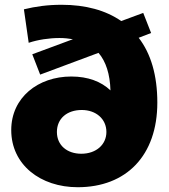

<svg xmlns="http://www.w3.org/2000/svg" viewBox="-20 -769 705 803"><path d="M320 -126C261 -126 218 -161 218 -217C218 -273 260 -309 322 -309C381 -309 425 -272 425 -217C425 -165 383 -126 320 -126ZM579 -715 487 -681C422 -726 338 -749 238 -749C179 -749 129 -742 80 -730L100 -590C139 -603 186 -610 229 -610C249 -610 267 -608 285 -605L115 -542L148 -457L392 -548C423 -512 440 -459 442 -391C403 -428 348 -449 278 -449C139 -449 27 -361 27 -225C27 -80 149 14 305 14C508 14 638 -118 638 -340C638 -454 611 -545 560 -611L612 -631Z"/></svg>

Font: Montserrat-Alt1 ExtBd
Style: Regular
Weight: 800
Designer: Differentunic
Foundry: Differentunic
Version: Version 7.222